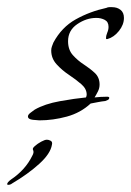

<svg xmlns="http://www.w3.org/2000/svg" viewBox="-81 -313 366 536"><path d="M29 23Q25 23 11 21.5Q-3 20 -3 12Q-3 7 4.5 1.5Q12 -4 16 -7Q44 -23 86 -30.5Q128 -38 159 -41Q161 -45 161 -49Q161 -65 146 -78Q131 -91 111.5 -104Q92 -117 77 -133.5Q62 -150 62 -172Q62 -178 64 -183.5Q66 -189 68 -194Q91 -237 130.5 -259Q170 -281 216 -291Q220 -293 224 -293Q228 -293 232 -293Q246 -293 255.5 -285.5Q265 -278 265 -263Q265 -244 251 -226.5Q237 -209 219 -204H216Q215 -204 215 -206Q215 -214 218.5 -222Q222 -230 222 -238Q222 -252 211.5 -257.5Q201 -263 188 -263Q160 -263 134.5 -245.5Q109 -228 109 -198Q109 -174 122.5 -159Q136 -144 153 -133Q170 -122 183.5 -109.5Q197 -97 197 -77Q197 -67 192.5 -58Q188 -49 183 -41Q192 -42 200.5 -42.5Q209 -43 218 -43Q224 -43 224 -40Q224 -36 220 -34Q216 -32 213 -31Q203 -30 193 -28Q183 -26 172 -24Q144 2 105.5 12.5Q67 23 29 23ZM-58 203Q-61 203 -61 201Q-61 196 -50 188Q-10 161 9 122Q15 112 11 105Q9 101 16.5 94.5Q24 88 34 82.5Q44 77 50 77Q55 77 60.5 80Q66 83 64 91Q60 116 28.5 144.5Q-3 173 -47 199Q-52 203 -58 203Z"/></svg>

Font: Bonheur Royale
Style: Regular
Weight: 400
Designer: Robert E. Leuschke
Foundry: Robert E. Leuschke
Version: Version 1.010; ttfautohint (v1.8.3)